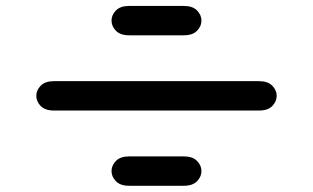

<svg xmlns="http://www.w3.org/2000/svg" viewBox="-20 -756 1040 638"><path d="M409.2 -138.7Q379.9 -138.7 365.2 -153.8Q350.6 -168.9 350.6 -187.5Q350.6 -206.1 365.2 -221.2Q379.9 -236.3 409.2 -236.3H590.8Q620.1 -236.3 634.8 -221.2Q649.4 -206.1 649.4 -187.5Q649.4 -168.9 634.8 -153.8Q620.1 -138.7 590.8 -138.7ZM159.2 -388.7Q129.9 -388.7 115.2 -403.8Q100.6 -418.9 100.6 -437.5Q100.6 -456.1 115.2 -471.2Q129.9 -486.3 159.2 -486.3H840.8Q870.1 -486.3 884.8 -471.2Q899.4 -456.1 899.4 -437.5Q899.4 -418.9 884.8 -403.8Q870.1 -388.7 840.8 -388.7ZM409.2 -638.7Q379.9 -638.7 365.2 -653.8Q350.6 -668.9 350.6 -687.5Q350.6 -706.1 365.2 -721.2Q379.9 -736.3 409.2 -736.3H590.8Q620.1 -736.3 634.8 -721.2Q649.4 -706.1 649.4 -687.5Q649.4 -668.9 634.8 -653.8Q620.1 -638.7 590.8 -638.7Z"/></svg>

Font: Sixtyfour Normal
Style: Regular
Weight: 400
Monospace: yes
Designer: Jens Kutilek
Foundry: Jens Kutilek
Version: Version 2.000